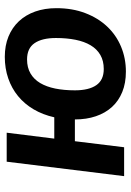

<svg xmlns="http://www.w3.org/2000/svg" viewBox="106 -638 540 792"><g transform="rotate(-90 376.0 -242.0)"><path d="M224.6 -484.4 200.2 -288.1H288.1Q298.8 -335.4 321 -373.3Q343.3 -411.1 375.5 -437.5Q407.7 -463.9 448.7 -478Q489.7 -492.2 537.6 -492.2Q584 -492.2 621.1 -477.1Q658.2 -461.9 684.3 -434.1Q710.4 -406.2 724.4 -366.9Q738.3 -327.6 738.3 -279.3Q738.3 -213.4 718 -160.4Q697.8 -107.4 662.6 -70.1Q627.4 -32.7 579.6 -12.7Q531.7 7.3 476.6 7.3Q429.2 7.3 392.6 -7.6Q356 -22.5 330.8 -50Q305.7 -77.6 292.5 -116.5Q279.3 -155.3 279.3 -203.1H189.5L164.6 0H45.4L105 -484.4ZM487.3 -84Q521 -84 545.4 -98.1Q569.8 -112.3 585.2 -138.2Q600.6 -164.1 607.9 -200.4Q615.2 -236.8 615.2 -281.2Q615.2 -338.4 594 -369.4Q572.8 -400.4 526.9 -400.4Q493.2 -400.4 469 -386.2Q444.8 -372.1 429.4 -346.2Q414.1 -320.3 406.7 -283.9Q399.4 -247.6 399.4 -203.1Q399.4 -145.5 420.7 -114.7Q441.9 -84 487.3 -84Z"/></g></svg>

Font: Carlito
Style: Bold Italic
Weight: 700
Italic angle: -7°
Designer: Lukasz Dziedzic
Foundry: tyPoland Lukasz Dziedzic
Version: Version 1.104